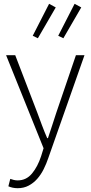

<svg xmlns="http://www.w3.org/2000/svg" viewBox="-20 -770 476 1009"><path d="M73 219Q46 219 24 209L34 170Q42 173 52 175.5Q62 178 73 178Q118 178 148 142Q178 106 196 51L209 9L12 -480H60L176 -178Q187 -148 200.5 -112Q214 -76 228 -44H232Q243 -76 254.5 -112Q266 -148 276 -178L379 -480H424L234 60Q224 90 209.5 119Q195 148 175.5 170Q156 192 130.5 205.5Q105 219 73 219ZM179 -569 152 -582 238 -750 273 -731ZM313 -569 286 -582 372 -750 407 -731Z"/></svg>

Font: Giro Light
Style: Regular
Weight: 300
Designer: Paul D. Hunt
Foundry: Adobe Systems Incorporated
Version: Version 1.000;PS 1.0;hotconv 1.0.88;makeotf.lib2.5.647800